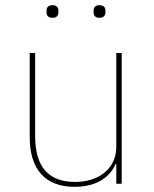

<svg xmlns="http://www.w3.org/2000/svg" viewBox="-20 -711 596 743"><path d="M430 -76H427C408 -31 360 12 269 12C156 12 95 -54 95 -181V-506H116V-185C116 -61 171 -7 271 -7C312 -7 353 -18 382 -41C411 -64 430 -97 430 -144V-506H451V0H430ZM183 -642C166 -642 160 -652 160 -663V-670C160 -681 166 -691 183 -691C200 -691 206 -681 206 -670V-663C206 -652 200 -642 183 -642ZM365 -642C348 -642 342 -652 342 -663V-670C342 -681 348 -691 365 -691C382 -691 388 -681 388 -670V-663C388 -652 382 -642 365 -642Z"/></svg>

Font: Plexus Sans Thin
Style: Regular
Weight: 250
Version: Version 2.001;PS 002.001;hotconv 1.0.70;makeotf.lib2.5.58329